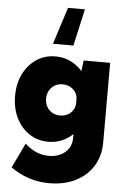

<svg xmlns="http://www.w3.org/2000/svg" viewBox="-66 -837 745 1138"><g transform="rotate(5 306.5 -268.5)"><path d="M243.7 9.8Q180.2 9.8 130.6 -23.2Q81.1 -56.2 52.7 -113.5Q24.4 -170.9 24.4 -244.1Q24.4 -317.9 52.7 -375Q81.1 -432.1 130.6 -465.1Q180.2 -498 243.7 -498Q292 -498 332.8 -478.5Q373.5 -459 402.8 -424.3L411.1 -488.3H568.8V-14.2Q568.8 65.9 531.2 126.5Q493.7 187 426.3 220.5Q358.9 253.9 269 253.9Q146.5 253.9 41 180.2L111.8 32.2Q175.3 92.8 254.9 92.8Q293.9 92.8 324 78.1Q354 63.5 371.3 37.4Q388.7 11.2 388.7 -22V-48.8Q360.4 -21 323.5 -5.6Q286.6 9.8 243.7 9.8ZM299.3 -151.4Q324.2 -151.4 344.5 -161.9Q364.7 -172.4 376.7 -191.4Q388.7 -210.4 388.7 -234.9V-254.9Q388.7 -278.8 376.5 -297.4Q364.3 -315.9 344 -326.4Q323.7 -336.9 299.3 -336.9Q273.4 -336.9 252.9 -325Q232.4 -313 220.7 -292Q209 -271 209 -244.1Q209 -217.3 220.7 -196.3Q232.4 -175.3 252.9 -163.3Q273.4 -151.4 299.3 -151.4ZM342.8 -571.3H221.2L291.5 -791H392.1Z"/></g></svg>

Font: Kumbh Sans Black
Style: Regular
Weight: 900
Version: Version 1.005